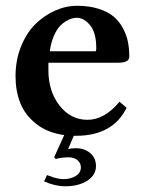

<svg xmlns="http://www.w3.org/2000/svg" viewBox="-20 -464 501 670"><path d="M220.2 85Q194.3 85 174.8 90.8L168.9 85L204.1 7.3Q146 -0.5 106.7 -31.5Q67.4 -62.5 50.8 -104.5Q34.2 -146.5 34.2 -198.2Q34.2 -253.4 53 -300.8Q71.8 -348.1 102.3 -378.7Q132.8 -409.2 171.1 -426.5Q209.5 -443.8 249 -443.8Q291.5 -443.8 324.2 -433.3Q356.9 -422.9 376.7 -406Q396.5 -389.2 409.2 -365.2Q421.9 -341.3 426.5 -317.4Q431.2 -293.5 431.2 -266.1Q431.2 -245.1 392.1 -245.1H148.9V-219.2Q148.9 -145.5 187.7 -95.7Q226.6 -45.9 285.2 -45.9Q344.7 -45.9 397 -108.9L421.9 -87.9Q373.5 9.8 246.1 9.8H237.3L217.8 56.2Q229.5 53.2 244.1 53.2Q274.9 53.2 294.9 70.3Q314.9 87.4 314.9 115.2Q314.9 147 284.7 166.5Q254.4 186 208 186Q171.9 186 133.8 168.9L144 147Q161.1 153.3 167.5 155.3Q173.8 157.2 183.1 159.2Q192.4 161.1 202.1 161.1Q226.1 161.1 244.1 150.1Q262.2 139.2 262.2 120.1Q262.2 104.5 250 94.7Q237.8 85 220.2 85ZM153.8 -285.2H314Q315.9 -287.1 315.9 -295.9Q315.9 -350.1 294.4 -376Q272.9 -401.9 248 -401.9Q240.2 -401.9 231.4 -399.7Q222.7 -397.5 210 -389.9Q197.3 -382.3 186.8 -370.4Q176.3 -358.4 167 -336.2Q157.7 -314 153.8 -285.2Z"/></svg>

Font: Linux Libertine G
Style: Semibold
Weight: 600
Designer: Philipp H. Poll
Foundry: Philipp H. Poll
Version: Version 5.1.1